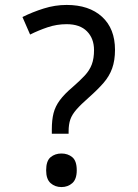

<svg xmlns="http://www.w3.org/2000/svg" viewBox="-20 -744 558 778"><path d="M190 -202V-220Q190 -258 197 -285.5Q204 -313 222.5 -338Q241 -363 273 -390Q304 -417 323.5 -438Q343 -459 352 -483Q361 -507 361 -541Q361 -588 332.5 -617Q304 -646 250 -646Q210 -646 173 -633.5Q136 -621 102 -604L71 -675Q111 -695 157 -709.5Q203 -724 250 -724Q341 -724 393.5 -676Q446 -628 446 -542Q446 -499 434.5 -467Q423 -435 399.5 -408Q376 -381 341 -350Q308 -321 290 -300.5Q272 -280 265 -260Q258 -240 258 -211V-202ZM229 14Q203 14 185 -2Q167 -18 167 -54Q167 -92 185 -107Q203 -122 229 -122Q255 -122 273 -107Q291 -92 291 -54Q291 -18 273 -2Q255 14 229 14Z"/></svg>

Font: ltelugu05
Style: Book
Weight: 400
Designer: Jelle Bosma - Monotype Design Team
Foundry: Monotype Imaging Inc.
Version: Version 2.003